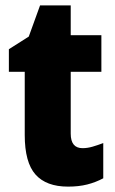

<svg xmlns="http://www.w3.org/2000/svg" viewBox="-20 -684 426 714"><path d="M287 -133Q305 -133 324 -138.5Q343 -144 364 -152V-21Q336 -6 304.5 2Q273 10 233 10Q152 10 112 -35Q72 -80 72 -182V-417H13V-501L87 -548L129 -664H243V-553H357V-417H243V-187Q243 -133 287 -133Z"/></svg>

Font: Noto Sans Tamil Condensed Black
Style: Regular
Weight: 900
Width: 3
Designer: Jelle Bosma - Monotype Design Team
Foundry: Monotype Imaging Inc.
Version: Version 2.004; ttfautohint (v1.8.4.7-5d5b)